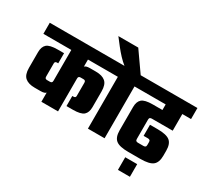

<svg xmlns="http://www.w3.org/2000/svg" viewBox="-203 -1178 1873 1697"><g transform="rotate(30 733.5 -330.0)"><path d="M265 -592H435V0H265ZM224 -472V-369H213Q202 -369 196 -364.5Q190 -360 190 -349V-215Q190 -201 196 -196Q202 -191 213 -191H242Q253 -191 259 -196Q265 -201 265 -215L279 -148Q279 -114 267 -96Q255 -78 212 -78H151Q87 -78 53.5 -106.5Q20 -135 20 -205V-365Q20 -420 49 -446Q78 -472 160 -472ZM549 -472Q614 -472 647 -443.5Q680 -415 680 -345V-185Q680 -130 651 -104Q622 -78 540 -78H476V-181H487Q498 -181 504 -185.5Q510 -190 510 -201V-335Q510 -349 504 -354Q498 -359 487 -359H458Q447 -359 441 -354Q435 -349 435 -335L421 -402Q421 -437 433 -454.5Q445 -472 488 -472ZM-20 -642H720V-529H-20Z M740 -552H910V0H740ZM680 -642H970V-529H680ZM767 -843 910 -639H746Q711 -667 681.5 -698.5Q652 -730 622 -768L564 -843Z M930 -642H1487V-529H930ZM1228 -593H1398V-359H1185Q1174 -359 1167 -354Q1160 -349 1160 -335V-137Q1160 -123 1167 -118Q1174 -113 1185 -113H1242Q1253 -113 1260 -118Q1267 -123 1267 -137V-167Q1267 -181 1260 -186Q1253 -191 1242 -191H1198V-304H1276Q1366 -304 1401.5 -275.5Q1437 -247 1437 -177V-127Q1437 -57 1401.5 -28.5Q1366 0 1276 0H1151Q1061 0 1025.5 -28.5Q990 -57 990 -127V-365Q990 -420 1019 -446Q1048 -472 1130 -472H1228ZM1152 54H1274V183H1152Z"/></g></svg>

Font: Teko Light
Style: Bold
Weight: 700
Version: Version 2.000;gftools[0.9.28.dev9+g7d2139d.d20230707]